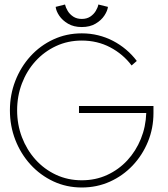

<svg xmlns="http://www.w3.org/2000/svg" viewBox="-20 -820 746 852"><path d="M330.5 -349.5H661V-318.5Q661 -251 636.5 -191.2Q612 -131.5 568.8 -85.8Q525.5 -40 467.8 -14Q410 12 343 12Q275 12 216.8 -15.2Q158.5 -42.5 115.2 -90Q72 -137.5 48 -199.2Q24 -261 24 -330.5Q24 -399.5 48 -461.2Q72 -523 115.2 -570.5Q158.5 -618 216.8 -645Q275 -672 343 -672Q380.5 -672 415.2 -663.5Q450 -655 481.2 -638.8Q512.5 -622.5 539.2 -600Q566 -577.5 587 -549.5L564 -529.5Q526 -580 469 -610Q412 -640 343 -640Q281 -640 228.5 -615.5Q176 -591 137.2 -548.2Q98.5 -505.5 77.2 -449.5Q56 -393.5 56 -330.5Q56 -267.5 77.2 -211.5Q98.5 -155.5 137.2 -112.2Q176 -69 228.5 -44.5Q281 -20 343 -20Q404 -20 455.2 -43.5Q506.5 -67 544.8 -108.2Q583 -149.5 605 -203.5Q627 -257.5 629 -318.5H330.5ZM343 -700Q307 -700 282 -714.8Q257 -729.5 243 -750.2Q229 -771 227 -789.5L268.5 -800Q271.5 -786.5 280.5 -771.5Q289.5 -756.5 305.2 -746.2Q321 -736 343 -736Q365 -736 380.5 -746.2Q396 -756.5 405 -771.5Q414 -786.5 416.5 -800L459 -789.5Q457 -772 443.2 -751Q429.5 -730 404.2 -715Q379 -700 343 -700Z"/></svg>

Font: League Spartan Thin
Style: Regular
Weight: 100
Foundry: The League of Moveable Type
Version: Version 2.002